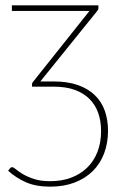

<svg xmlns="http://www.w3.org/2000/svg" viewBox="-20 -513 466 719"><path d="M348.5 -482Q348.5 -476.5 342.5 -470L131 -208H180.5Q233 -208 271.5 -194.5Q310 -181 335.2 -156.5Q360.5 -132 372.5 -98Q384.5 -64 384.5 -23.5Q384.5 23 369.8 61.8Q355 100.5 327 128Q299 155.5 258.8 170.8Q218.5 186 168 186Q115 186 77.8 169.8Q40.5 153.5 10.5 126.5L17 118Q21 113 25 113Q30.5 113 40 121.2Q49.5 129.5 66 139.2Q82.5 149 107.2 157.2Q132 165.5 168.5 165.5Q211 165.5 246 152.5Q281 139.5 306 115.2Q331 91 344.8 56.2Q358.5 21.5 358.5 -22Q358.5 -59.5 347.8 -90Q337 -120.5 315 -142.5Q293 -164.5 259.8 -176.5Q226.5 -188.5 181 -188.5H100V-197Q100 -201 101.2 -203.2Q102.5 -205.5 104.5 -207.5L315 -472H24.5V-493H348.5Z"/></svg>

Font: Lato Thin
Style: Regular
Weight: 200
Designer: Lukasz Dziedzic
Foundry: tyPoland Lukasz Dziedzic
Version: Version 2.007; 2014-02-27